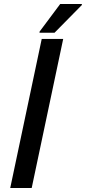

<svg xmlns="http://www.w3.org/2000/svg" viewBox="-20 -937 428 957"><path d="M31 0 188 -743H295L138 0ZM177 -774V-779L280 -917H388V-912L252 -774Z"/></svg>

Font: Saira Medium
Style: Italic
Weight: 500
Italic angle: -12°
Designer: Hector Gatti with collaboration of the Omnibus-Type team
Foundry: Omnibus-Type
Version: Version 1.100; ttfautohint (v1.8.3)